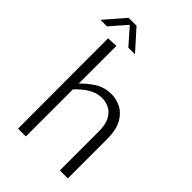

<svg xmlns="http://www.w3.org/2000/svg" viewBox="-299 -1022 1126 1126"><g transform="rotate(45 264.5 -459.0)"><path d="M75 -748 141 -751V-440H143Q172 -472 217 -501.5Q262 -531 323 -531Q361 -531 399.5 -512Q438 -493 463.5 -448Q489 -403 489 -324V0H423V-320Q423 -381 404 -415Q385 -449 356.5 -462.5Q328 -476 300 -476Q264 -476 234.5 -462Q205 -448 181.5 -428.5Q158 -409 141 -391V0H76ZM-33 -793 75 -918H141L253 -793H198L109 -894L21 -793Z"/></g></svg>

Font: Murecho Light
Style: Regular
Weight: 300
Designer: Neil Summerour
Foundry: Positype
Version: Version 1.010; ttfautohint (v1.8.3)